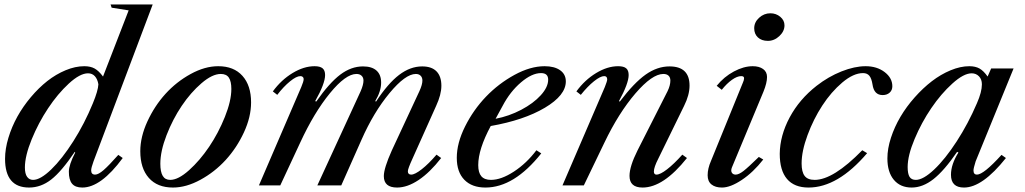

<svg xmlns="http://www.w3.org/2000/svg" viewBox="-20 -840 4644 870"><path d="M485.8 -805.2 481 -819.8H671.9L403.8 -108.9Q393.1 -79.6 393.1 -67.9Q393.1 -48.8 411.1 -48.8Q425.8 -48.8 449.5 -69.3Q473.1 -89.8 516.1 -138.2L536.1 -124Q437.5 9.8 353 9.8Q320.8 9.8 306.4 -7.8Q292 -25.4 292 -62Q292 -92.8 320.8 -148.9L318.8 -151.9Q258.8 -63 212.2 -26.6Q165.5 9.8 111.8 9.8Q2.9 9.8 2.9 -120.1Q2.9 -165.5 18.1 -215.6Q33.2 -265.6 58.8 -311.8Q84.5 -357.9 119.9 -399.9Q155.3 -441.9 194.3 -472.7Q233.4 -503.4 277.3 -521.7Q321.3 -540 361.8 -540Q390.1 -540 408.9 -529.5Q427.7 -519 446.8 -493.2L563 -793ZM129.9 -24.9Q163.1 -24.9 212.2 -72.3Q261.2 -119.6 312.3 -200Q363.3 -280.3 400.9 -372.1Q424.3 -428.7 425.8 -458Q421.9 -481.4 409.9 -494.6Q397.9 -507.8 378.9 -507.8Q342.3 -507.8 291.7 -461.2Q241.2 -414.6 197.8 -349.1Q154.3 -283.7 123.5 -208.5Q92.8 -133.3 92.8 -81.1Q92.8 -52.7 102.8 -38.8Q112.8 -24.9 129.9 -24.9Z M763.7 9.8Q692.9 9.8 654.3 -33.9Q615.7 -77.6 615.7 -154.8Q615.7 -219.7 647.9 -289.8Q680.2 -359.9 729.7 -414.6Q779.3 -469.2 843.8 -504.6Q908.2 -540 968.8 -540Q1039.6 -540 1078.6 -496.3Q1117.7 -452.6 1117.7 -376Q1117.7 -310.1 1085.2 -240Q1052.7 -169.9 1002.7 -115.2Q952.6 -60.5 888.2 -25.4Q823.7 9.8 763.7 9.8ZM980.5 -504.9Q941.9 -504.9 893.1 -462.9Q844.2 -420.9 803.5 -360.4Q762.7 -299.8 734.6 -227.3Q706.5 -154.8 706.5 -98.1Q706.5 -61.5 717.3 -43.2Q728 -24.9 751.5 -24.9Q787.6 -24.9 836.7 -68.8Q885.7 -112.8 927.7 -175Q969.7 -237.3 999 -310.3Q1028.3 -383.3 1028.3 -437Q1028.3 -471.2 1017.1 -488Q1005.9 -504.9 980.5 -504.9Z M1680.2 -381.8 1684.1 -379.9Q1737.8 -461.9 1788.3 -500.5Q1838.9 -539.1 1893.1 -539.1Q1936 -539.1 1958 -516.6Q1980 -494.1 1980 -451.2Q1980 -411.6 1956.1 -359.9L1849.1 -121.1Q1828.1 -75.2 1828.1 -64Q1828.1 -48.8 1843.3 -48.8Q1859.9 -48.8 1891.1 -73.2Q1922.4 -97.7 1958 -139.2L1979 -124Q1928.2 -58.6 1877 -24.4Q1825.7 9.8 1779.3 9.8Q1719.2 9.8 1719.2 -42Q1719.2 -77.6 1755.4 -158.2L1880.4 -426.8Q1894 -456.5 1894 -475.1Q1894 -488.8 1886 -496.8Q1877.9 -504.9 1864.3 -504.9Q1816.9 -504.9 1744.9 -418Q1672.9 -331.1 1618.2 -207L1526.4 0H1418L1614.3 -426.8Q1627 -456.1 1627 -475.1Q1627 -488.8 1618.4 -496.8Q1609.9 -504.9 1595.2 -504.9Q1546.4 -504.9 1474.9 -417.5Q1403.3 -330.1 1340.3 -193.8L1250 0H1153.3L1345.2 -445.8Q1356 -471.2 1356 -481.9Q1356 -487.8 1351.8 -491.5Q1347.7 -495.1 1341.3 -495.1Q1323.2 -495.1 1294.2 -471.4Q1265.1 -447.8 1236.3 -410.2L1216.3 -425.8Q1254.4 -478 1305.7 -509Q1356.9 -540 1405.3 -540Q1430.2 -540 1441.7 -530.5Q1453.1 -521 1453.1 -500Q1453.1 -461.4 1408.2 -381.8L1413.1 -379.9Q1472.7 -464.8 1522 -502Q1571.3 -539.1 1625 -539.1Q1665 -539.1 1686 -520.3Q1707 -501.5 1707 -465.8Q1707 -426.3 1680.2 -381.8Z M2447.8 -540Q2492.2 -540 2518.1 -521.7Q2543.9 -503.4 2543.9 -471.2Q2543.9 -408.2 2449 -351.8Q2354 -295.4 2203.6 -269Q2147 -163.6 2147 -91.8Q2147 -57.6 2161.1 -41.3Q2175.3 -24.9 2204.6 -24.9Q2251 -24.9 2308.6 -62.5Q2366.2 -100.1 2410.6 -159.2L2432.6 -145Q2309.6 9.8 2179.7 9.8Q2118.2 9.8 2084 -25.4Q2049.8 -60.5 2049.8 -125Q2049.8 -191.9 2087.4 -267.1Q2125 -342.3 2182.1 -401.9Q2239.3 -461.4 2311.3 -500.7Q2383.3 -540 2447.8 -540ZM2257.8 -360.8 2225.6 -301.8Q2286.6 -313.5 2341.8 -342.5Q2397 -371.6 2430.4 -408.4Q2463.9 -445.3 2463.9 -479Q2463.9 -508.8 2431.6 -508.8Q2390.1 -508.8 2340.8 -466.8Q2291.5 -424.8 2257.8 -360.8Z M2780.8 -540Q2806.2 -540 2817.4 -530.5Q2828.6 -521 2828.6 -500Q2828.6 -462.4 2784.7 -381.8L2788.6 -379.9Q2853 -464.8 2905.5 -502Q2958 -539.1 3013.7 -539.1Q3104.5 -539.1 3104.5 -452.1Q3104.5 -409.7 3079.6 -359.9L2962.9 -121.1Q2942.9 -82 2942.9 -63Q2942.9 -48.8 2954.6 -48.8Q2971.7 -48.8 3002.7 -72.8Q3033.7 -96.7 3071.8 -139.2L3092.8 -124Q2986.3 9.8 2891.6 9.8Q2832.5 9.8 2832.5 -43Q2832.5 -85.9 2868.7 -158.2L3004.9 -426.8Q3017.6 -453.1 3017.6 -475.1Q3017.6 -489.3 3009.3 -497.1Q3001 -504.9 2985.8 -504.9Q2935.1 -504.9 2859.1 -416.5Q2783.2 -328.1 2718.8 -193.8L2625.5 0H2528.8L2720.7 -445.8Q2731.4 -472.7 2731.4 -480Q2731.4 -495.1 2717.8 -495.1Q2700.7 -495.1 2671.6 -471.9Q2642.6 -448.7 2611.8 -410.2L2591.8 -425.8Q2629.9 -478 2681.2 -509Q2732.4 -540 2780.8 -540Z M3470.7 -779.8Q3496.6 -779.8 3515.6 -763.9Q3534.7 -748 3534.7 -725.1Q3534.7 -698.2 3511.5 -676.5Q3488.3 -654.8 3459.5 -654.8Q3431.2 -654.8 3414.3 -670.4Q3397.5 -686 3397.5 -711.9Q3397.5 -739.3 3419.7 -759.5Q3441.9 -779.8 3470.7 -779.8ZM3390.6 -540Q3419.9 -540 3437.7 -527.3Q3455.6 -514.6 3455.6 -491.2Q3455.6 -464.4 3439.5 -424.8L3296.4 -81.1Q3293.5 -73.7 3293.5 -67.9Q3293.5 -59.6 3298.8 -54.2Q3304.2 -48.8 3313.5 -48.8Q3327.6 -48.8 3348.6 -64.9Q3369.6 -81.1 3418.5 -128.9L3438.5 -117.2Q3393.1 -59.1 3341.3 -24.7Q3289.6 9.8 3251.5 9.8Q3221.2 9.8 3203.9 -4.2Q3186.5 -18.1 3186.5 -45.9Q3186.5 -76.2 3201.7 -110.8L3346.7 -466.8Q3351.6 -477.5 3351.6 -485.8Q3351.6 -495.1 3338.4 -495.1Q3320.3 -495.1 3296.6 -478.3Q3272.9 -461.4 3250.5 -433.1L3227.5 -451.2Q3260.7 -492.2 3305.4 -516.1Q3350.1 -540 3390.6 -540Z M3890.6 -508.8Q3847.2 -508.8 3796.6 -466.1Q3746.1 -423.3 3706.1 -361.8Q3666 -300.3 3639.2 -227.8Q3612.3 -155.3 3612.3 -99.1Q3612.3 -61 3626 -43Q3639.6 -24.9 3671.4 -24.9Q3755.9 -24.9 3887.2 -159.2L3909.2 -146Q3776.4 9.8 3643.6 9.8Q3579.1 9.8 3546.1 -29.1Q3513.2 -67.9 3513.2 -143.1Q3514.2 -225.6 3558.1 -307.9Q3602.1 -390.1 3680.2 -451.2Q3733.4 -492.7 3793 -516.4Q3852.5 -540 3902.3 -540Q3953.6 -540 3988.5 -513.4Q4023.4 -486.8 4023.4 -449.2Q4023.4 -431.2 4011.2 -420.2Q3999 -409.2 3979.5 -409.2Q3940.4 -409.2 3933.6 -457Q3929.2 -484.9 3919.2 -496.8Q3909.2 -508.8 3890.6 -508.8Z M4372.1 -540Q4399.9 -540 4418.5 -529.5Q4437 -519 4455.1 -493.2L4471.2 -529.8H4572.8L4400.9 -108.9Q4391.1 -77.6 4391.1 -67.9Q4391.1 -48.8 4406.7 -48.8Q4437 -48.8 4518.1 -138.2L4538.1 -124Q4431.6 9.8 4348.1 9.8Q4289.1 9.8 4289.1 -47.9Q4289.1 -95.2 4322.8 -148.9L4316.9 -151.9Q4258.3 -66.4 4209.7 -28.3Q4161.1 9.8 4110.8 9.8Q4059.6 9.8 4030.3 -25.1Q4001 -60.1 4001 -122.1Q4001 -166.5 4017.1 -215.8Q4033.2 -265.1 4060.3 -311Q4087.4 -356.9 4124.8 -398.9Q4162.1 -440.9 4202.4 -471.9Q4242.7 -502.9 4287.4 -521.5Q4332 -540 4372.1 -540ZM4129.9 -24.9Q4163.1 -24.9 4212.9 -71.8Q4262.7 -118.7 4314.9 -199.2Q4367.2 -279.8 4406.7 -372.1Q4429.2 -423.3 4429.2 -458Q4429.2 -480.5 4416 -494.1Q4402.8 -507.8 4382.8 -507.8Q4346.7 -507.8 4295.4 -461.4Q4244.1 -415 4200 -350.1Q4155.8 -285.2 4124.3 -210.2Q4092.8 -135.3 4092.8 -83Q4092.8 -52.7 4101.3 -38.8Q4109.9 -24.9 4129.9 -24.9Z"/></svg>

Font: Libre Caslon Text
Style: Italic
Weight: 400
Italic angle: -25°
Designer: Pablo Impallari, Rodrigo Fuenzalida
Foundry: Pablo Impallari, Rodrigo Fuenzalida
Version: Version 1.002